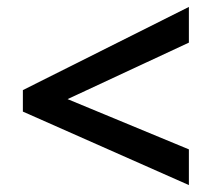

<svg xmlns="http://www.w3.org/2000/svg" viewBox="-20 -639 612 554"><path d="M525 -105V-208L175 -353L525 -516V-619L46 -379V-317Z"/></svg>

Font: Noto Sans Sinhala SemiBold
Style: Regular
Weight: 600
Designer: Jelle Bosma - Monotype Design Team
Foundry: Monotype Imaging Inc.
Version: Version 2.006